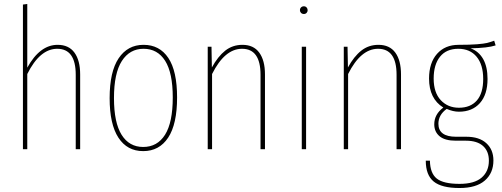

<svg xmlns="http://www.w3.org/2000/svg" viewBox="-20 -756 2544 973"><path d="M272 -528.8Q328.6 -528.8 357.4 -489.3Q386.2 -449.7 386.2 -378.9V0H363.8V-377Q363.8 -508.8 270 -508.8Q182.1 -508.8 118.2 -380.9V0H96.2V-732.9L118.2 -735.8V-413.1Q182.1 -528.8 272 -528.8Z M707.5 -528.8Q788.6 -528.8 833 -462.4Q877.4 -396 877.4 -262.2Q877.4 -127 832.3 -58.6Q787.1 9.8 705.6 9.8Q624.5 9.8 580.1 -58.3Q535.6 -126.5 535.6 -258.8Q535.6 -392.6 581.3 -460.7Q627 -528.8 707.5 -528.8ZM707.5 -508.8Q637.2 -508.8 597.4 -446.8Q557.6 -384.8 557.6 -258.8Q557.6 -134.8 596.2 -73Q634.8 -11.2 705.6 -11.2Q777.3 -11.2 816.4 -73.2Q855.5 -135.3 855.5 -262.2Q855.5 -386.7 816.9 -447.8Q778.3 -508.8 707.5 -508.8Z M1208.5 -528.8Q1265.1 -528.8 1293.9 -489.3Q1322.8 -449.7 1322.8 -378.9V0H1300.3V-377Q1300.3 -508.8 1206.5 -508.8Q1118.7 -508.8 1054.7 -380.9V0H1032.7V-519H1051.8L1053.7 -414.1Q1084 -469.7 1121.3 -499.3Q1158.7 -528.8 1208.5 -528.8Z M1520 -724.1Q1528.3 -724.1 1533.7 -718.3Q1539.1 -712.4 1539.1 -704.1Q1539.1 -696.3 1533.7 -690.7Q1528.3 -685.1 1520 -685.1Q1511.2 -685.1 1505.6 -690.7Q1500 -696.3 1500 -704.1Q1500 -712.9 1505.6 -718.5Q1511.2 -724.1 1520 -724.1ZM1531.2 -519V0H1509.3V-519Z M1897.9 -528.8Q1954.6 -528.8 1983.4 -489.3Q2012.2 -449.7 2012.2 -378.9V0H1989.7V-377Q1989.7 -508.8 1896 -508.8Q1808.1 -508.8 1744.1 -380.9V0H1722.2V-519H1741.2L1743.2 -414.1Q1773.4 -469.7 1810.8 -499.3Q1848.1 -528.8 1897.9 -528.8Z M2484.4 -549.8 2491.7 -525.9Q2451.2 -512.7 2364.7 -511.2Q2406.2 -496.1 2428.5 -456.8Q2450.7 -417.5 2450.7 -356Q2450.7 -276.9 2411.9 -233.4Q2373 -189.9 2305.7 -189.9Q2276.4 -189.9 2243.7 -204.1Q2201.7 -173.8 2201.7 -128.9Q2201.7 -63 2291.5 -63H2343.8Q2408.7 -63 2444.6 -30.3Q2480.5 2.4 2480.5 57.1Q2480.5 121.1 2437 158.9Q2393.6 196.8 2308.6 196.8Q2218.3 196.8 2178 164.1Q2137.7 131.3 2137.7 58.1H2158.7Q2159.7 122.1 2193.4 148.9Q2227.1 175.8 2308.6 175.8Q2384.3 175.8 2420.9 144Q2457.5 112.3 2457.5 58.1Q2457.5 10.3 2427.7 -16.4Q2397.9 -43 2341.3 -43H2289.6Q2234.9 -43 2207.8 -65.4Q2180.7 -87.9 2180.7 -126Q2180.7 -176.8 2226.6 -210.9Q2154.3 -255.9 2154.3 -357.9Q2154.3 -437.5 2194.8 -483.2Q2235.4 -528.8 2303.7 -528.8Q2361.8 -528.8 2397.5 -531.7Q2433.1 -534.7 2448.2 -538.3Q2463.4 -542 2484.4 -549.8ZM2302.7 -508.8Q2242.2 -508.8 2210 -468.8Q2177.7 -428.7 2177.7 -357.9Q2177.7 -287.1 2213.6 -248.5Q2249.5 -210 2305.7 -210Q2364.3 -210 2396.5 -246.8Q2428.7 -283.7 2428.7 -356Q2428.7 -428.2 2395.3 -468.5Q2361.8 -508.8 2302.7 -508.8Z"/></svg>

Font: Fira Sans Compressed Thin
Style: Regular
Weight: 100
Width: 1
Designer: Carrois Corporate & Edenspiekermann AG
Foundry: Carrois Corporate GbR & Edenspiekermann AG
Version: Version 4.203;PS 004.203;hotconv 1.0.88;makeotf.lib2.5.64775